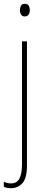

<svg xmlns="http://www.w3.org/2000/svg" viewBox="-36 -743 242 1004"><path d="M68 -690Q68 -702 73.5 -712.5Q79 -723 94 -723Q109 -723 114.5 -713Q120 -703 120 -691Q120 -676 113.5 -666.5Q107 -657 93 -657Q80 -657 74 -667Q68 -677 68 -690ZM22 241Q9 241 -0.5 239Q-10 237 -16 234V207Q0 216 22 216Q52 216 65.5 191Q79 166 79 117V-527H105V123Q105 189 81 215Q57 241 22 241Z"/></svg>

Font: Noto Sans Tamil Condensed Thin
Style: Regular
Weight: 100
Width: 3
Designer: Jelle Bosma - Monotype Design Team
Foundry: Monotype Imaging Inc.
Version: Version 2.004; ttfautohint (v1.8.4.7-5d5b)